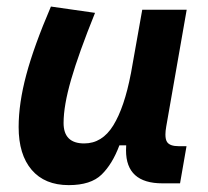

<svg xmlns="http://www.w3.org/2000/svg" viewBox="-20 -547 626 578"><path d="M187 10.3Q114.7 10.3 75.4 -35.6Q36.1 -81.5 36.1 -164.6Q36.1 -235.8 59.1 -321.8Q82 -407.7 133.3 -527.3L266.1 -508.3Q216.8 -386.2 194.1 -307.6Q171.4 -229 171.4 -176.8Q171.4 -115.2 233.4 -115.2Q287.6 -115.2 321 -169.4Q354.5 -223.6 374 -325.7V-325.2L408.2 -517.6H542L480.5 -166.5Q478 -152.3 478 -142.1Q478 -127 482.9 -119.6Q491.2 -106.9 518.1 -106.9H541.5L522 4.9H468.8Q359.4 4.9 359.4 -94.2Q359.4 -101.6 359.9 -109.4H339.4Q318.4 -53.2 285.9 -21.5Q253.4 10.3 187 10.3Z"/></svg>

Font: CaskaydiaCove NF
Style: Bold Italic
Weight: 700
Italic angle: -10°
Designer: Aaron Bell
Foundry: Saja Typeworks
Version: Version 2111.001; VTT 6.35;Nerd Fonts 3.2.1